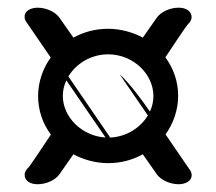

<svg xmlns="http://www.w3.org/2000/svg" viewBox="-20 -542 562 499"><path d="M388.1 -88.3C398.3 -74.4 421.4 -63.2 444.1 -63.2C460.5 -63.2 478.6 -70.4 478.1 -87.6C478 -92 476.4 -96.2 473.9 -99.8L410.2 -192.7C429.5 -219.3 443 -255.1 443 -292.6C443 -330 431.2 -363.8 409.8 -393C424.5 -414.6 460.7 -470.6 470 -481H470.9L473.9 -485.4C481.4 -496.3 478 -509.4 467.7 -516.1C461.4 -520.2 453.3 -522 444.1 -522C421.4 -522 398.4 -511 388.1 -496.9L351.2 -444.2C326.7 -457.6 293.9 -467.2 261 -467.2C228.2 -467.2 198.3 -459.2 170.8 -444.2L133.9 -496.9C123.6 -511 100.6 -522 77.9 -522C61.5 -522 43.4 -514.8 43.9 -497.6C44 -493.2 45.6 -489 48.1 -485.4L111.8 -392.5C92.5 -365.9 79 -330.1 79 -292.6C79 -255.2 90.8 -221.4 112.2 -192.2C97.5 -170.6 61.3 -114.6 52 -104.2H51.1L48.1 -99.8C40.6 -88.9 44 -75.8 54.3 -69.1C60.6 -65 68.7 -63.2 77.9 -63.2C100.6 -63.2 123.6 -74.2 133.9 -88.3L170.8 -141C195.3 -127.6 228.1 -118 261 -118C293.8 -118 323.7 -126 351.2 -141ZM265.8 -184.5 264.7 -187.1C264.5 -187.4 263.6 -188.7 261.8 -191.4C249.9 -208.7 203.9 -275.9 157.7 -343.3C177.3 -376 216 -400.8 261 -400.8C326.4 -400.8 378.7 -349.2 378.7 -292.6C378.7 -278.4 375.7 -265.3 369.6 -252C319.4 -325.1 290.7 -349.4 291.3 -348.4C291.6 -347.9 325.9 -298 364.3 -242C345.4 -210.4 308.7 -186.2 265.8 -184.5ZM254.3 -184.6C192.2 -188.3 143.3 -238.2 143.3 -292.6C143.3 -306.8 146.3 -319.9 152.4 -333.2C216.7 -239.4 246.8 -195.6 254.3 -184.6Z"/></svg>

Font: Hi.
Style: Black
Weight: 400
Designer: Mew Too, Robert Jablonski
Foundry: Cannot Into Space Fonts
Version: Version 1.996